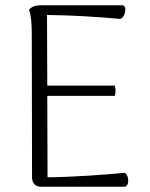

<svg xmlns="http://www.w3.org/2000/svg" viewBox="-20 -711 571 731"><path d="M455 -53C367 -45 259 -37 161 -36L160 -346H417C421 -358 421 -372 417 -385H160L159 -654C257 -653 346 -647 439 -639C457 -646 466 -691 445 -691H138C115 -691 103 -687 91 -675C98 -652 101 -622 101 -582L102 -35C102 -13 116 0 136 0H453C474 0 472 -44 455 -53Z"/></svg>

Font: Arima Koshi Light
Style: Regular
Weight: 300
Designer: Joana Correia and Natanael Gama
Foundry: NDISCOVER
Version: Version 1.019;PS 001.019;hotconv 1.0.88;makeotf.lib2.5.64775